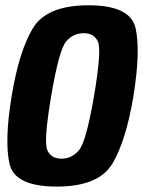

<svg xmlns="http://www.w3.org/2000/svg" viewBox="-20 -701 541 726"><path d="M194.5 4.5Q353 4.5 404.8 -82Q456.5 -168.5 484.5 -337.5Q512 -507 492.8 -594Q473.5 -681 315 -681Q156.5 -681 104.2 -594.2Q52 -507.5 24 -337.5Q-3.5 -169 15.8 -82.2Q35 4.5 194.5 4.5ZM213 -101Q173 -101 158.8 -133.5Q144.5 -166 173.5 -337.5Q203 -512 229.8 -543.8Q256.5 -575.5 296.5 -575.5Q335.5 -575.5 350.2 -544Q365 -512.5 335.5 -337.5Q306 -166 279 -133.5Q252 -101 213 -101Z"/></svg>

Font: Anybody Condensed
Style: Bold Italic
Weight: 700
Width: 3
Italic angle: -10°
Version: Version 1.113;gftools[0.9.25]